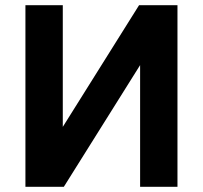

<svg xmlns="http://www.w3.org/2000/svg" viewBox="-20 -720 782 740"><path d="M520 0V-469L226 0H78V-700H222V-231L516 -700H664V0Z"/></svg>

Font: NT Somic Bold
Style: Regular
Weight: 700
Designer: Ravid Balaliev — lead type designer, mastering
Michael Voronin — secret advisor, marketing
Ivan Kovalenko — best boy
Foundry: NT Type
Version: Version 0.7